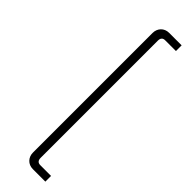

<svg xmlns="http://www.w3.org/2000/svg" viewBox="-349 -804 1048 1048"><g transform="rotate(45 175.0 -280.0)"><path d="M150 -742V182C150 218 176 246 213 246H310V202H227C209 202 200 192 200 172V-732C200 -752 209 -762 227 -762H310V-806H213C176 -806 150 -778 150 -742Z"/></g></svg>

Font: Space Text Light
Style: Regular
Weight: 300
Designer: Florian Karsten (Space Text), Colophon Foundry (Space Mono)
Foundry: Florian Karsten
Version: Version 1.003;PS 001.003;hotconv 1.0.88;makeotf.lib2.5.64775